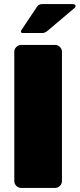

<svg xmlns="http://www.w3.org/2000/svg" viewBox="-20 -920 390 940"><path d="M91.7 -758.3Q82.5 -758.3 82.5 -765.8Q82.5 -770 85.8 -774.2L161.7 -887.5Q169.2 -900 187.5 -900H333.3Q350 -900 350 -890.8Q350 -885.8 345.8 -881.7L211.7 -768.3Q199.2 -758.3 187.5 -758.3ZM50 -33.3V-666.7Q50 -680 60 -690Q70 -700 83.3 -700H250Q263.3 -700 273.3 -690Q283.3 -680 283.3 -666.7V-33.3Q283.3 -20 273.3 -10Q263.3 0 250 0H83.3Q70 0 60 -10Q50 -20 50 -33.3Z"/></svg>

Font: BoonTook Mon
Style: Regular
Weight: 400
Designer: Sungsit Sawaiwan
Foundry: FontUni
Version: Version 3.0